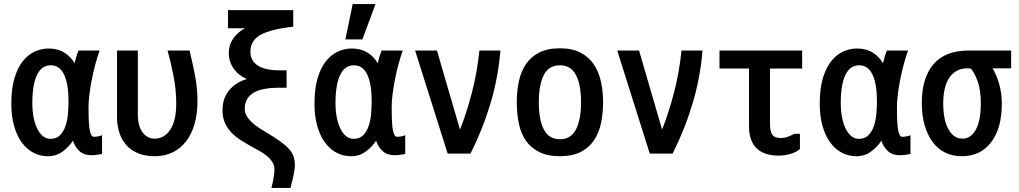

<svg xmlns="http://www.w3.org/2000/svg" viewBox="-20 -776 5040 950"><path d="M485 -14Q473 -12 459 -10Q445 -8 433 -8Q395 -8 373 -28.5Q351 -49 341 -80Q323 -51 291 -27Q259 -3 217 -3Q178 -3 145 -20.5Q112 -38 87.5 -71.5Q63 -105 49.5 -153.5Q36 -202 36 -263Q36 -337 51.5 -389Q67 -441 93 -473.5Q119 -506 152 -521Q185 -536 220 -536Q266 -536 298.5 -515.5Q331 -495 349 -463Q356 -496 368 -526H473Q462 -496 452 -459Q442 -422 434.5 -384Q427 -346 422.5 -310Q418 -274 418 -247Q418 -203 419.5 -174.5Q421 -146 424.5 -129.5Q428 -113 433 -106Q438 -99 445 -99Q450 -99 461.5 -100.5Q473 -102 485 -107ZM319 -276Q319 -361 297 -407Q275 -453 231 -453Q186 -453 163 -405Q140 -357 140 -266Q140 -229 146 -197Q152 -165 163.5 -141Q175 -117 191.5 -103Q208 -89 230 -89Q260 -89 278 -108Q296 -127 305 -155.5Q314 -184 316.5 -216.5Q319 -249 319 -276Z M559 -526H662V-212Q662 -152 685.5 -121Q709 -90 745 -90Q793 -90 822.5 -134.5Q852 -179 852 -264Q852 -331 838.5 -400.5Q825 -470 809 -526H918Q932 -469 944.5 -405Q957 -341 957 -276Q957 -211 942 -160.5Q927 -110 899.5 -75Q872 -40 833 -21.5Q794 -3 746 -3Q699 -3 663.5 -17.5Q628 -32 605 -58Q582 -84 570.5 -119.5Q559 -155 559 -197Z M1338 63Q1338 41 1326.5 24Q1315 7 1298 -6.5Q1281 -20 1261.5 -30.5Q1242 -41 1226 -50Q1196 -67 1170 -83.5Q1144 -100 1124 -121Q1104 -142 1092.5 -168.5Q1081 -195 1081 -231Q1081 -290 1114.5 -330Q1148 -370 1202 -385Q1161 -402 1136.5 -436Q1112 -470 1112 -515Q1112 -554 1134.5 -586Q1157 -618 1192 -636H1108V-726H1431V-644Q1321 -632 1270 -604Q1219 -576 1219 -520Q1219 -475 1256 -451.5Q1293 -428 1362 -428H1398V-342H1364Q1272 -342 1231.5 -315Q1191 -288 1191 -238Q1191 -218 1200.5 -202Q1210 -186 1226 -171Q1242 -156 1263.5 -142Q1285 -128 1309 -114Q1347 -91 1372 -72.5Q1397 -54 1412 -36.5Q1427 -19 1433 0Q1439 19 1439 41Q1439 61 1432 93.5Q1425 126 1417 154H1323Q1331 123 1334.5 99Q1338 75 1338 63Z M1985 -14Q1973 -12 1959 -10Q1945 -8 1933 -8Q1895 -8 1873 -28.5Q1851 -49 1841 -80Q1823 -51 1791 -27Q1759 -3 1717 -3Q1678 -3 1645 -20.5Q1612 -38 1587.5 -71.5Q1563 -105 1549.5 -153.5Q1536 -202 1536 -263Q1536 -337 1551.5 -389Q1567 -441 1593 -473.5Q1619 -506 1652 -521Q1685 -536 1720 -536Q1766 -536 1798.5 -515.5Q1831 -495 1849 -463Q1856 -496 1868 -526H1973Q1962 -496 1952 -459Q1942 -422 1934.5 -384Q1927 -346 1922.5 -310Q1918 -274 1918 -247Q1918 -203 1919.5 -174.5Q1921 -146 1924.5 -129.5Q1928 -113 1933 -106Q1938 -99 1945 -99Q1950 -99 1961.5 -100.5Q1973 -102 1985 -107ZM1819 -276Q1819 -361 1797 -407Q1775 -453 1731 -453Q1686 -453 1663 -405Q1640 -357 1640 -266Q1640 -229 1646 -197Q1652 -165 1663.5 -141Q1675 -117 1691.5 -103Q1708 -89 1730 -89Q1760 -89 1778 -108Q1796 -127 1805 -155.5Q1814 -184 1816.5 -216.5Q1819 -249 1819 -276ZM1725 -756H1838L1773 -581H1689Z M2034 -526H2142L2256 -135Q2288 -215 2314.5 -316Q2341 -417 2352 -526H2456Q2445 -391 2406.5 -263Q2368 -135 2308 -16H2195Z M2751 -3Q2689 -3 2647.5 -24Q2606 -45 2581.5 -81Q2557 -117 2547 -165.5Q2537 -214 2537 -270Q2537 -326 2547.5 -374.5Q2558 -423 2582.5 -459Q2607 -495 2648 -516Q2689 -537 2751 -537Q2811 -537 2851.5 -516Q2892 -495 2917 -459Q2942 -423 2953 -374Q2964 -325 2964 -270Q2964 -214 2953.5 -165.5Q2943 -117 2918.5 -81Q2894 -45 2853 -24Q2812 -3 2751 -3ZM2751 -87Q2805 -87 2830 -136Q2855 -185 2855 -270Q2855 -356 2830 -404.5Q2805 -453 2751 -453Q2695 -453 2670.5 -404.5Q2646 -356 2646 -270Q2646 -185 2670.5 -136Q2695 -87 2751 -87Z M3034 -526H3142L3256 -135Q3288 -215 3314.5 -316Q3341 -417 3352 -526H3456Q3445 -391 3406.5 -263Q3368 -135 3308 -16H3195Z M3938 -114V-39Q3921 -23 3891.5 -14.5Q3862 -6 3834 -6Q3686 -6 3686 -152V-437H3540V-526H3949V-437H3790V-160Q3790 -127 3801 -110Q3812 -93 3844 -93Q3860 -93 3877 -99Q3894 -105 3911 -114Z M4485 -14Q4473 -12 4459 -10Q4445 -8 4433 -8Q4395 -8 4373 -28.5Q4351 -49 4341 -80Q4323 -51 4291 -27Q4259 -3 4217 -3Q4178 -3 4145 -20.5Q4112 -38 4087.5 -71.5Q4063 -105 4049.5 -153.5Q4036 -202 4036 -263Q4036 -337 4051.5 -389Q4067 -441 4093 -473.5Q4119 -506 4152 -521Q4185 -536 4220 -536Q4266 -536 4298.5 -515.5Q4331 -495 4349 -463Q4356 -496 4368 -526H4473Q4462 -496 4452 -459Q4442 -422 4434.5 -384Q4427 -346 4422.5 -310Q4418 -274 4418 -247Q4418 -203 4419.5 -174.5Q4421 -146 4424.5 -129.5Q4428 -113 4433 -106Q4438 -99 4445 -99Q4450 -99 4461.5 -100.5Q4473 -102 4485 -107ZM4319 -276Q4319 -361 4297 -407Q4275 -453 4231 -453Q4186 -453 4163 -405Q4140 -357 4140 -266Q4140 -229 4146 -197Q4152 -165 4163.5 -141Q4175 -117 4191.5 -103Q4208 -89 4230 -89Q4260 -89 4278 -108Q4296 -127 4305 -155.5Q4314 -184 4316.5 -216.5Q4319 -249 4319 -276Z M4541 -267Q4541 -391 4599 -458.5Q4657 -526 4773 -526H4983V-438H4891Q4911 -406 4924 -359.5Q4937 -313 4937 -265Q4937 -141 4884 -72Q4831 -3 4739 -3Q4693 -3 4656.5 -21Q4620 -39 4594.5 -73.5Q4569 -108 4555 -156.5Q4541 -205 4541 -267ZM4833 -265Q4833 -331 4817 -374.5Q4801 -418 4784 -436Q4779 -437 4775 -437.5Q4771 -438 4768 -438Q4736 -438 4713 -425Q4690 -412 4675.5 -389Q4661 -366 4654 -334.5Q4647 -303 4647 -266Q4647 -182 4673 -136Q4699 -90 4742 -90Q4784 -90 4808.5 -135Q4833 -180 4833 -265Z"/></svg>

Font: D2Coding
Style: Bold
Weight: 700
Monospace: yes
Designer: Yong-Rak Park; Jeong-Hwan Yoon; Sang-Min Lee;
Foundry: NHN Corporation
Version: Version 1.3.2; Build 20180524